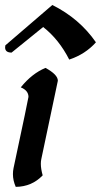

<svg xmlns="http://www.w3.org/2000/svg" viewBox="-35 -724 402 766"><path d="M27.8 21.5Q16.6 -3.9 16.6 -29.3Q16.6 -41.5 19 -53.2Q78.6 -332.5 78.6 -337.4Q78.6 -362.8 47.9 -375.5Q92.3 -430.7 146.5 -453.1Q195.8 -426.3 195.8 -401.9Q195.8 -399.4 129.9 -89.8Q127.9 -81.1 127.9 -70.8Q127.9 -50.3 135.3 -24.4Q91.8 21 27.8 21.5ZM241.2 -486.3Q200.2 -566.9 137.2 -616.2L11.2 -514.2Q-14.6 -514.2 -14.6 -534.7Q-14.6 -538.6 -13.7 -543L173.8 -704.1Q282.2 -649.9 347.7 -555.2Q305.7 -507.8 241.2 -486.3Z"/></svg>

Font: Balgruf
Style: Italic
Weight: 500
Italic angle: -12°
Designer: Paul James Miller
Foundry: High-Logic / Made with FontCreator
Version: Version 1.201;March 28, 2021;FontCreator 13.0.0.2683 64-bit